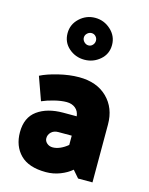

<svg xmlns="http://www.w3.org/2000/svg" viewBox="-123 -892 758 980"><g transform="rotate(15 256.5 -402.0)"><path d="M375 -703Q375 -655 339.5 -624.5Q304 -594 257 -594Q210 -594 175 -624.5Q140 -655 140 -703Q140 -750 175 -782.5Q210 -815 257 -815Q304 -815 339.5 -782.5Q375 -750 375 -703ZM290 -703Q290 -716 281 -725.5Q272 -735 259 -735Q246 -735 236 -725.5Q226 -716 226 -703Q226 -690 236 -680Q246 -670 259 -670Q272 -670 281 -680Q290 -690 290 -703ZM217 -120Q236 -120 256.5 -129Q277 -138 296 -154V-203H225Q202 -203 188 -189.5Q174 -176 174 -157Q174 -142 186.5 -131Q199 -120 217 -120ZM256 -501Q350 -501 405 -447Q460 -393 460 -306V0H384L351 -38Q327 -17 291 -3Q255 11 216 11Q125 11 80.5 -34Q36 -79 36 -152Q36 -230 88 -267.5Q140 -305 224 -305H295Q292 -332 273.5 -347Q255 -362 227 -362Q199 -362 162.5 -353Q126 -344 99 -332L55 -455Q90 -473 147.5 -487Q205 -501 256 -501Z"/></g></svg>

Font: Palanquin Dark SemiBold
Style: Regular
Weight: 600
Designer: Pria Ravichandran
Version: Version 1.001